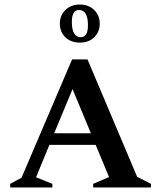

<svg xmlns="http://www.w3.org/2000/svg" viewBox="-20 -827 710 847"><path d="M25 0V-16L75 -43L298 -565H366L585 -47L646 -16V0H391V-16L461 -46L402 -188H198L139 -45L211 -16V0ZM219 -239H381L300 -434ZM332 -807Q371 -807 395.5 -783Q420 -759 420 -723Q420 -687 396 -663Q372 -639 332 -639Q293 -639 268.5 -662.5Q244 -686 244 -723Q244 -759 268.5 -783Q293 -807 332 -807ZM328 -783Q297 -783 297 -730Q297 -663 337 -663Q368 -663 368 -716Q368 -783 328 -783Z"/></svg>

Font: Spectral SC SemiBold
Style: Regular
Weight: 600
Designer: Jean-Baptiste Levee
Foundry: Production Type
Version: Version 2.001